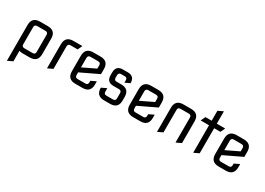

<svg xmlns="http://www.w3.org/2000/svg" viewBox="-3 -1693 3937 2849"><g transform="rotate(30 1965.5 -268.5)"><path d="M219.7 -459Q175.8 -459 175.8 -415V-122.1Q175.8 -78.1 219.7 -78.1H361.3Q405.3 -78.1 405.3 -122.1V-415Q405.3 -459 361.3 -459ZM356.4 0H224.6Q198.7 0 175.8 -10.3V170.4L92.8 210H87.9V-400.4Q87.9 -537.1 224.6 -537.1H356.4Q493.2 -537.1 493.2 -400.4V-136.7Q493.2 0 356.4 0Z M664.1 9.8H659.2V-400.4Q659.2 -537.1 795.9 -537.1Q795.9 -537.1 947.3 -537.1V-532.2L912.6 -459H791Q747.1 -459 747.1 -415Q747.1 -415 747.1 -29.8Z M1259.8 0Q1259.8 0 1137.7 0Q1001 0 1001 -136.7V-400.4Q1001 -537.1 1137.7 -537.1H1259.8Q1396.5 -537.1 1396.5 -400.4V-314.5L1088.9 -167.5V-122.1Q1088.9 -78.1 1132.8 -78.1H1264.6Q1308.6 -78.1 1308.6 -122.1V-149.9L1391.6 -189.5H1396.5V-136.7Q1396.5 0 1259.8 0ZM1088.9 -252.9 1308.6 -358.4V-415Q1308.6 -459 1264.6 -459H1132.8Q1088.9 -459 1088.9 -415Z M1630.9 0Q1494.1 0 1494.1 -139.2L1577.1 -178.7H1582V-122.1Q1582 -78.1 1626 -78.1H1738.3Q1782.2 -78.1 1782.2 -122.1V-210.9Q1782.2 -254.9 1738.3 -254.9H1644.5Q1527.3 -254.9 1527.3 -372.1V-419.9Q1527.3 -537.1 1644.5 -537.1H1726.6Q1843.8 -537.1 1843.8 -417.5L1765.6 -380.4H1760.7V-422.4Q1760.7 -463.9 1716.8 -463.9H1654.3Q1610.4 -463.9 1610.4 -419.9V-377Q1610.4 -333 1654.3 -333H1733.4Q1870.1 -333 1870.1 -196.3V-136.7Q1870.1 0 1733.4 0Z M2251 0Q2251 0 2128.9 0Q1992.2 0 1992.2 -136.7V-400.4Q1992.2 -537.1 2128.9 -537.1H2251Q2387.7 -537.1 2387.7 -400.4V-314.5L2080.1 -167.5V-122.1Q2080.1 -78.1 2124 -78.1H2255.9Q2299.8 -78.1 2299.8 -122.1V-149.9L2382.8 -189.5H2387.7V-136.7Q2387.7 0 2251 0ZM2080.1 -252.9 2299.8 -358.4V-415Q2299.8 -459 2255.9 -459H2124Q2080.1 -459 2080.1 -415Z M2548.8 9.8H2543.9V-400.4Q2543.9 -537.1 2680.7 -537.1H2812.5Q2949.2 -537.1 2949.2 -400.4V-29.8L2866.2 9.8H2861.3V-415Q2861.3 -459 2817.4 -459H2675.8Q2631.8 -459 2631.8 -415V-29.8Z M3164.1 9.8V-459H3022.5V-463.9L3057.1 -537.1H3164.1V-707.5L3247.1 -747.1H3252V-537.1H3393.6V-532.2L3358.9 -459H3252V-29.8L3168.9 9.8Z M3715.8 0Q3715.8 0 3593.8 0Q3457 0 3457 -136.7V-400.4Q3457 -537.1 3593.8 -537.1H3715.8Q3852.5 -537.1 3852.5 -400.4V-314.5L3544.9 -167.5V-122.1Q3544.9 -78.1 3588.9 -78.1H3720.7Q3764.6 -78.1 3764.6 -122.1V-149.9L3847.7 -189.5H3852.5V-136.7Q3852.5 0 3715.8 0ZM3544.9 -252.9 3764.6 -358.4V-415Q3764.6 -459 3720.7 -459H3588.9Q3544.9 -459 3544.9 -415Z"/></g></svg>

Font: Nova Square
Style: Book
Weight: 400
Designer: Wojciech Kalinowski "wmk69" (wmk69@o2.pl)
Foundry: Wojciech Kalinowski "wmk69" (wmk69@o2.pl)
Version: Version 3.1.0; 2021-05-23